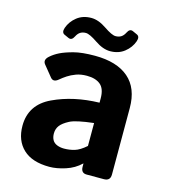

<svg xmlns="http://www.w3.org/2000/svg" viewBox="-105 -766 757 858"><g transform="rotate(15 274.0 -336.5)"><path d="M115.7 -578.1Q100.6 -585 108.4 -607.9Q119.1 -638.7 146.2 -660.2Q173.3 -681.6 212.4 -681.6Q245.6 -681.6 282.7 -656.2Q319.8 -630.9 336.9 -630.9Q352.1 -630.9 362.5 -637.5Q373 -644 380.4 -658.7Q390.6 -679.7 406.7 -672.4L427.2 -663.1Q442.4 -656.2 434.6 -633.3Q423.8 -602.5 396.7 -581.1Q369.6 -559.6 330.6 -559.6Q297.4 -559.6 260.3 -585Q223.1 -610.4 206.1 -610.4Q190.9 -610.4 180.4 -603.8Q169.9 -597.2 162.6 -582.5Q152.3 -561.5 136.2 -568.8ZM39.1 -136.7Q39.1 -234.4 132.3 -278.3Q225.6 -322.3 345.2 -325.2V-344.7Q345.2 -389.6 322.8 -408.2Q300.3 -426.8 260.3 -426.8Q231.9 -426.8 210.2 -418.7Q188.5 -410.6 172.6 -400.1Q156.7 -389.6 144 -378.9Q121.6 -359.4 106.9 -377L66.4 -426.8Q51.3 -445.3 73.7 -464.8Q90.8 -480 113.5 -491.2Q136.2 -502.4 173.8 -512.5Q211.4 -522.5 271.5 -522.5Q373 -522.5 427.5 -475.6Q481.9 -428.7 481.9 -337.4V-29.3Q481.9 0 452.6 0H372.6Q346.2 0 346.2 -29.3V-43.9H345.2Q316.4 -16.1 276.1 -3.2Q235.8 9.8 202.1 9.8Q122.1 9.8 80.6 -29.5Q39.1 -68.8 39.1 -136.7ZM183.6 -139.6Q183.6 -122.6 190.4 -110.1Q197.3 -97.7 211.9 -91.8Q226.6 -85.9 244.6 -85.9Q269.5 -85.9 293 -92.8Q316.4 -99.6 345.2 -125V-231Q263.2 -221.7 235.4 -207Q207.5 -192.4 195.6 -176.8Q183.6 -161.1 183.6 -139.6Z"/></g></svg>

Font: Istok Web
Style: Bold
Weight: 700
Designer: Andrey V. Panov
Foundry: Andrey V. Panov
Version: Version 1.0.2g